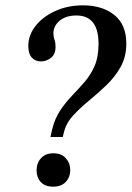

<svg xmlns="http://www.w3.org/2000/svg" viewBox="-20 -690 493 719"><path d="M215 -177H169L175 -204Q185 -246 205.5 -276.5Q226 -307 250.5 -332.5Q275 -358 297.5 -384Q320 -410 334.5 -443.5Q349 -477 349 -526Q349 -632 266 -632Q227 -632 203.5 -612.5Q180 -593 180 -565Q180 -552 184 -541.5Q188 -531 188 -515Q188 -486 170.5 -473Q153 -460 133 -460Q112 -460 99 -474.5Q86 -489 86 -517Q86 -559 113.5 -593.5Q141 -628 187.5 -649Q234 -670 291 -670Q363 -670 408 -634Q453 -598 453 -527Q453 -477 431.5 -439Q410 -401 378 -370.5Q346 -340 312.5 -312.5Q279 -285 253 -256.5Q227 -228 219 -193ZM179 9Q149 9 133 -8Q117 -25 117 -52Q117 -79 133.5 -97.5Q150 -116 180 -116Q210 -116 226.5 -97.5Q243 -79 243 -53Q243 -27 226.5 -9Q210 9 179 9Z"/></svg>

Font: STIX Two Text Medium
Style: Italic
Weight: 500
Italic angle: -12°
Designer: Ross Mills, John Hudson & Paul Hanslow, Tiro Typeworks Ltd; with prior portions MicroPress Inc. and Coen Hoffman, Elsevi
Foundry: Tiro Typeworks Ltd
Version: Version 2.13 b171